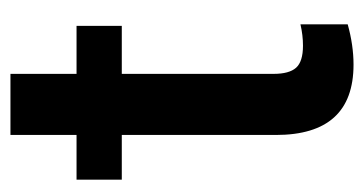

<svg xmlns="http://www.w3.org/2000/svg" viewBox="-187 -510 707 373"><g transform="rotate(-90 166.5 -323.5)"><path d="M209.5 -656.7V-528.3H302.7V-440.4H209.5V-145.5Q209.5 -115.2 221.4 -101.8Q233.4 -88.4 264.2 -88.4Q284.7 -88.4 305.7 -93.3V-1.5Q265.1 9.8 227.5 9.8Q90.8 9.8 90.8 -141.1V-440.4H3.9V-528.3H90.8V-656.7Z"/></g></svg>

Font: Vazir Medium
Style: Medium
Weight: 500
Designer: Saber Rastikerdar
Foundry: Saber Rastikerdar
Version: Version 30.0.0